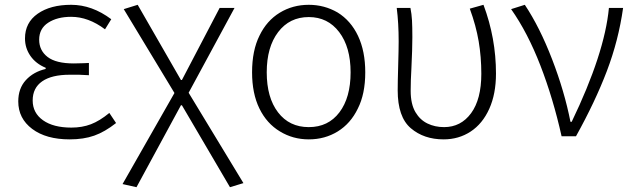

<svg xmlns="http://www.w3.org/2000/svg" viewBox="-20 -567 2636 799"><path d="M56 -145Q56 -199 87.5 -233.5Q119 -268 170 -280V-285Q129 -302 106.5 -334.5Q84 -367 84 -407Q84 -473 137 -510Q190 -547 276 -547Q363 -547 443 -487L417 -445Q348 -497 276 -497Q218 -497 180.5 -472.5Q143 -448 143 -402Q143 -357 178 -330Q213 -303 287 -303L329 -304L350 -305V-254Q320 -256 309 -256H270Q195 -256 155.5 -228.5Q116 -201 116 -149Q116 -97 159 -66.5Q202 -36 277 -36Q322 -36 358.5 -50Q395 -64 435 -97L463 -55Q416 -18 372 -2.5Q328 13 270 13Q172 13 114 -30.5Q56 -74 56 -145Z M490 199 706 -180 495 -529 553 -547 733 -234H737L894 -534H956L765 -181L993 195L937 212L737 -129H733L548 212Z M1145 -20Q1090 -53 1059.5 -115.5Q1029 -178 1029 -266Q1029 -357 1060 -419Q1090 -481 1144 -514Q1198 -547 1265 -547Q1330 -547 1385 -515Q1440 -481 1470 -417.5Q1500 -354 1500 -266Q1500 -176 1469 -115Q1439 -53 1385.5 -20Q1332 13 1265 13Q1199 13 1145 -20ZM1439 -266Q1439 -371 1391.5 -433.5Q1344 -496 1265 -496Q1185 -496 1137.5 -433.5Q1090 -371 1090 -266Q1090 -161 1137 -99.5Q1184 -38 1265 -38Q1346 -38 1392.5 -99.5Q1439 -161 1439 -266Z M1635 -191Q1635 -225 1637 -293Q1639 -361 1639 -395Q1639 -471 1631 -534H1688Q1693 -509 1694.5 -482.5Q1696 -456 1696 -412Q1696 -364 1692 -282Q1689 -231 1689 -189Q1689 -134 1709 -100Q1728 -68 1759 -53Q1790 -38 1828 -38Q1898 -38 1940.5 -96Q1983 -154 1983 -260Q1983 -330 1972 -395Q1961 -460 1935 -531L1992 -547Q2044 -408 2044 -261Q2044 -176 2016 -114Q1988 -52 1938.5 -19.5Q1889 13 1826 13Q1744 13 1689.5 -33.5Q1635 -80 1635 -191Z M2107 -529 2164 -547Q2226 -454 2277.5 -320.5Q2329 -187 2354 -60H2359Q2496 -344 2514 -534H2573Q2554 -399 2505.5 -271.5Q2457 -144 2377 0H2317Q2282 -157 2229 -294Q2176 -431 2107 -529Z"/></svg>

Font: Merged Yaku Han JP Light
Style: Regular
Weight: 300
Designer: Ryoko NISHIZUKA 西塚涼子 (kana, bopomofo & ideographs); Paul D. Hunt (Latin, Greek & Cyrillic); Sandoll Communications 산돌커뮤니
Foundry: Adobe
Version: Version 2.004